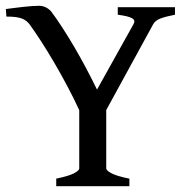

<svg xmlns="http://www.w3.org/2000/svg" viewBox="-20 -640 641 660"><path d="M173.3 0V-25.9Q217.8 -35.2 235.1 -44.7Q252.4 -54.2 252.4 -61V-261.2Q234.4 -300.8 211.9 -343Q189.5 -385.3 166 -425.3Q142.6 -465.3 120.4 -499.5Q98.1 -533.7 81.1 -557.1Q76.7 -562.5 71.3 -567.1Q65.9 -571.8 57.4 -575.4Q48.8 -579.1 35.6 -581.1Q22.5 -583 2 -583L0 -608.9Q14.2 -610.8 30 -612.8Q45.9 -614.7 61.3 -616.5Q76.7 -618.2 90.3 -619.1Q104 -620.1 114.3 -620.1Q126 -620.1 137 -615Q147.9 -609.9 156.2 -600.1Q174.3 -576.2 194.8 -544.4Q215.3 -512.7 236.1 -477.3Q256.8 -441.9 276.6 -404.5Q296.4 -367.2 313.5 -332L439 -557.1Q446.3 -569.8 434.3 -577.1Q422.4 -584.5 384.8 -589.4V-615.2H581.5V-589.4Q548.3 -583 531 -576.2Q513.7 -569.3 506.8 -557.1L345.2 -261.7V-61Q345.2 -58.1 349.1 -54Q353 -49.8 362.1 -44.9Q371.1 -40 386.5 -35.2Q401.9 -30.3 424.8 -25.9V0Z"/></svg>

Font: Gentium Book Basic
Style: Regular
Weight: 400
Designer: J. Victor Gaultney and Annie Olsen
Foundry: SIL International
Version: Version 1.102; 2013; Maintenance release